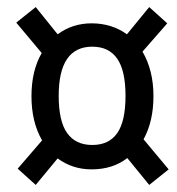

<svg xmlns="http://www.w3.org/2000/svg" viewBox="-20 -613 500 543"><path d="M402 -90 340 -166Q299 -134 239 -134Q185 -134 143 -165L81 -90L30 -136L99 -216Q69 -268 69 -341Q69 -413 98 -463L26 -549L81 -593L143 -516Q185 -547 239 -547Q296 -547 339 -516L402 -593L453 -547L383 -467Q414 -414 414 -341Q414 -270 386 -219L457 -134ZM335 -342Q335 -413 311.5 -447Q288 -481 241 -481Q146 -481 146 -342Q146 -270 170 -236.5Q194 -203 241 -203Q288 -203 311.5 -236.5Q335 -270 335 -342Z"/></svg>

Font: Fira Sans Compressed
Style: Italic
Weight: 400
Width: 1
Italic angle: -8°
Designer: bBox Type GmbH & Carrois Corporate GbR & Edenspiekermann AG
Foundry: bBox Type GmbH & Carrois Corporate GbR & Edenspiekermann AG
Version: Version 4.301